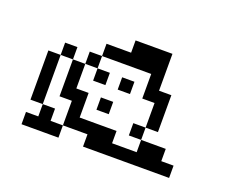

<svg xmlns="http://www.w3.org/2000/svg" viewBox="-65 -422 631 524"><g transform="rotate(20 250.0 -160.5)"><path d="M35.7 -35.7V0H142.9V-35.7H107.1V-71.4H71.4V-35.7ZM71.4 -71.4V-214.3H35.7V-71.4ZM71.4 -250V-214.3H107.1V-250ZM107.1 -214.3V-107.1H142.9V-35.7H214.3V0H464.3V-35.7H428.6V-71.4H357.1V-35.7H285.7V-71.4H178.6V-142.9H142.9V-214.3ZM142.9 -250V-214.3H178.6V-250ZM250 -285.7H178.6V-250H321.4V-178.6H357.1V-107.1H392.9V-214.3H357.1V-321.4H250ZM321.4 -107.1V-71.4H357.1V-107.1ZM178.6 -214.3V-178.6H214.3V-214.3ZM250 -214.3V-178.6H285.7V-214.3ZM214.3 -142.9V-107.1H250V-142.9Z"/></g></svg>

Font: Gossip Icons Low Pixel
Style: Regular
Weight: 500
Designer: Deborah Khodanovich
Version: Version 1.001;Glyphs 3.3.1 (3343)